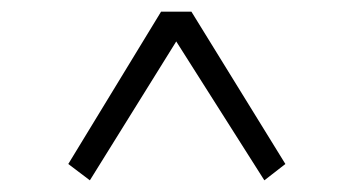

<svg xmlns="http://www.w3.org/2000/svg" viewBox="-20 -533 602 329"><path d="M433 -224 469 -252 308 -513H256L97 -252L134 -224L282 -462Z"/></svg>

Font: Noto Serif Tangut
Style: Regular
Weight: 400
Designer: YANG Xicheng
Foundry: Liu Zhao Studio
Version: Version 2.169